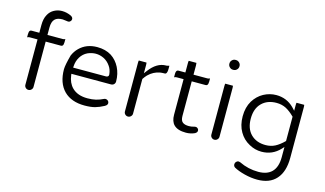

<svg xmlns="http://www.w3.org/2000/svg" viewBox="-103 -1046 2710 1603"><g transform="rotate(15 1252.0 -244.0)"><path d="M347.2 -494.1Q336.4 -488.8 325.2 -488.8H193.8V-551.8Q193.8 -603.5 216.3 -625.5Q237.3 -647 283.2 -647H283.7L312 -643.6Q322.8 -641.1 332 -641.1Q342.3 -641.1 350.6 -649.9Q358.9 -658.2 358.9 -668.9Q358.9 -684.6 340.8 -694.8Q302.2 -713.4 260.7 -713.4Q224.1 -713.4 192.9 -696.3Q161.6 -679.7 143.6 -646.5V-646Q123.5 -611.3 123.5 -554.7V-488.8H56.6Q47.4 -488.8 43 -483.9Q34.7 -476.1 34.7 -453.1V-425.8Q45.4 -431.2 56.6 -431.2H123.5V-39.1Q123.5 -24.9 133.8 -14.6Q144 -4.4 158.2 -4.4Q172.9 -4.4 183.3 -14.9Q193.8 -25.4 193.8 -39.1V-431.2H325.2Q334.5 -431.2 338.9 -436Q347.2 -443.8 347.2 -466.8Z M777.8 -304.7Q777.8 -303.7 777.8 -301Q777.8 -298.3 776.9 -294.2Q775.9 -290 772 -286.6Q766.1 -280.8 755.9 -280.8H471.7L472.2 -291.5Q475.1 -338.4 496.6 -373Q518.1 -408.2 555.2 -426.3Q571.3 -433.6 590.8 -438Q608.4 -441.9 625 -441.9Q661.6 -441.9 695.3 -425.3Q729.5 -408.2 752.4 -375Q773.4 -346.7 777.8 -304.7ZM831.5 -69.3Q831.5 -81.5 822.5 -89.8Q813.5 -98.1 801.8 -98.1Q794.4 -98.1 788.6 -95.2Q756.3 -79.1 724.4 -71.5Q692.4 -64 652.3 -64Q566.4 -64 519 -111.3Q480.5 -149.9 472.2 -215.3L470.7 -227.1H812.5Q828.6 -227.1 838.4 -237.1Q848.1 -247.1 848.1 -261.7Q848.1 -327.6 820.8 -381.8Q793.9 -435.1 745.6 -466.8Q694.3 -498.5 623.5 -498.5Q529.3 -498.5 469.7 -439Q441.9 -411.6 425.3 -373Q401.9 -287.1 400.9 -249Q400.9 -128.9 466.3 -63Q530.3 0.5 644.5 0.5Q698.7 0.5 734.6 -9.5Q770.5 -19.5 810.5 -41Q825.2 -49.3 829.6 -59.6Q831.5 -64 831.5 -69.3Z M985.8 -480Q983.9 -473.6 983.9 -458V-39.1Q983.9 -24.9 994.1 -14.6Q1004.4 -4.4 1018.6 -4.4Q1033.2 -4.4 1043.7 -14.9Q1054.2 -25.4 1054.2 -39.1V-338.9Q1068.8 -360.8 1084 -376.5Q1127 -418.9 1183.1 -428.7Q1198.7 -431.2 1214.8 -431.2H1221.7Q1227.1 -431.2 1229.7 -432.6Q1232.4 -434.1 1233.9 -435.5Q1243.7 -445.8 1243.7 -476.6V-503.9Q1227.1 -498.5 1222.2 -498.5Q1221.7 -498.5 1221.7 -498.5H1216.8Q1137.2 -498.5 1072.8 -412.6L1054.2 -388.2V-458Q1054.2 -472.2 1052.2 -480Z M1389.2 -585.4Q1387.2 -579.1 1387.2 -563.5V-483.9H1328.1Q1318.8 -483.9 1314.5 -479Q1306.2 -471.2 1306.2 -448.2V-420.9Q1316.9 -426.3 1328.1 -426.3H1387.2V-119.1Q1387.2 -61.5 1416.5 -32.2Q1449.2 0.5 1520.5 0.5Q1561 0.5 1597.2 -16.1Q1610.8 -23.9 1613.8 -35.2Q1614.7 -38.1 1614.7 -43Q1614.7 -52.2 1606.9 -60.1Q1599.1 -67.9 1588.9 -67.9Q1583.5 -67.9 1576.2 -66.4Q1573.7 -65.4 1571.3 -64.9Q1551.8 -59.1 1530.3 -59.1Q1495.6 -59.1 1477.1 -72.8Q1457.5 -87.4 1457.5 -127V-426.3H1577.1Q1586.4 -426.3 1590.8 -431.2Q1599.1 -439 1599.1 -461.9V-489.3Q1588.4 -483.9 1577.1 -483.9H1457.5V-563.5Q1457.5 -577.6 1455.6 -585.4Z M1732.9 -480Q1731 -473.6 1731 -458V-39.1Q1731 -24.9 1741.2 -14.6Q1751.5 -4.4 1765.6 -4.4Q1780.3 -4.4 1790.8 -14.9Q1801.3 -25.4 1801.3 -39.1V-458Q1801.3 -472.2 1799.3 -480ZM1763.7 -608.9H1769.5Q1785.6 -608.9 1797.9 -621.1Q1810.1 -633.3 1810.1 -649.4V-653.3Q1810.1 -669.4 1797.9 -681.6Q1785.6 -693.8 1769.5 -693.8H1763.7Q1747.6 -693.8 1735.4 -681.6Q1723.1 -669.4 1723.1 -653.3V-649.4Q1723.1 -633.3 1735.4 -621.1Q1747.6 -608.9 1763.7 -608.9Z M2189.5 -71.8Q2109.9 -71.8 2062 -119.6Q2014.2 -167.5 2014.2 -253.9Q2014.2 -340.3 2062 -388.2Q2109.9 -436 2189.5 -436Q2234.9 -436 2272 -417Q2308.1 -397.9 2344.2 -361.8L2347.2 -358.9V-148.9Q2308.1 -109.9 2271.5 -90.8Q2234.9 -71.8 2189.5 -71.8ZM2349.1 -480Q2347.2 -473.6 2347.2 -458V-410.6Q2326.2 -432.6 2323.2 -436Q2260.7 -498.5 2170.9 -498.5Q2113.8 -498.5 2062 -470.7Q2010.3 -442.4 1977.5 -389.2Q1943.8 -333 1943.8 -255.4Q1943.8 -177.7 1976.6 -122.1Q1991.7 -95.7 2013.4 -74.2Q2035.2 -52.7 2064.5 -37.1Q2114.7 -9.3 2170.9 -9.3Q2265.1 -9.3 2329.6 -78.1L2347.2 -97.2V-8.8Q2347.2 77.1 2304.7 119.6Q2264.6 159.7 2188.5 159.7Q2101.6 159.7 2023.4 121.6Q2015.6 118.7 2011.2 118.7Q2006.8 118.7 2004.2 119.1Q2001.5 119.6 1999 120.6Q1993.7 123 1988.8 127.9Q1980 137.7 1980 149.4Q1980 167 1993.7 175.8Q2030.3 196.3 2087.2 210.7Q2144 225.1 2197.3 225.1Q2304.2 225.1 2360.4 161.6Q2417.5 97.7 2417.5 -21.5V-458Q2417.5 -472.2 2415.5 -480Z"/></g></svg>

Font: YuPearl-ExtraLight
Style: ExtraLight
Weight: 200
Designer: Max Yao
Foundry: Max-Everyday
Version: Version 1.011; ttfautohint (v1.8.3)